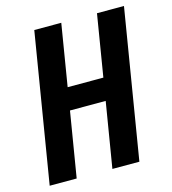

<svg xmlns="http://www.w3.org/2000/svg" viewBox="-109 -825 819 914"><g transform="rotate(-15 300.0 -367.5)"><path d="M23 0 144 -735H277L227 -431H403L453 -735H586L465 0H332L385 -321H209L156 0Z"/></g></svg>

Font: Iosevka Extrabold Extended
Style: Italic
Weight: 800
Width: 7
Italic angle: -9°
Monospace: yes
Designer: Belleve Invis
Foundry: Belleve Invis
Version: Version 32.5.0; ttfautohint (v1.8.4)